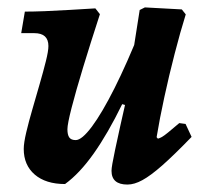

<svg xmlns="http://www.w3.org/2000/svg" viewBox="-20 -484 547 516"><path d="M154.8 10.6Q103.1 10.6 73.4 -14.8Q43.8 -40.3 43.8 -83.7Q43.8 -99.8 50.6 -128.6Q57.4 -157.4 67.3 -191.3Q77.2 -225.2 86.8 -258.8Q96.5 -292.4 103.3 -319.6Q110.1 -346.8 110.1 -360.3Q110.1 -394.9 72.2 -394.9H37L46.8 -452.8Q69.2 -452.8 100.7 -454Q132.2 -455.2 167.8 -457.4Q203.4 -459.6 236.3 -461.5L248.5 -445.9Q223.2 -368.2 203.4 -303.1Q183.6 -238 172.4 -194.3Q161.2 -150.6 161.2 -136.7Q161.2 -121.8 166.1 -114.7Q171.1 -107.5 183.5 -107.5Q199.9 -107.5 227.1 -143.9Q254.2 -180.3 287.9 -247.3Q321.5 -314.2 357.9 -405.3L332.8 -197L308.4 -204.1Q269.7 -124.9 231.9 -71.5Q194.1 -18 154.8 10.6ZM322.5 12Q279.7 12 279.7 -25Q279.7 -31 282 -44.2Q284.3 -57.4 289.4 -81.7Q294.5 -106 303.1 -144.9Q311.6 -183.8 324.5 -239.7L330 -295.4L355.4 -457.1L369.4 -464.1L468.6 -458.7L479.2 -445.3Q464.5 -398.3 449.4 -339.6Q434.2 -281 421.6 -222.6Q408.9 -164.1 400.9 -115.3L404.4 -111.3Q409.4 -112.7 415.2 -115.9Q421 -119.2 432 -128.2Q443 -137.1 461.8 -153.2L478.7 -150.9L494.9 -116.1Q447.6 -67.2 416 -39.4Q384.5 -11.7 362.7 0.1Q341 12 322.5 12Z"/></svg>

Font: Alegreya
Style: Italic
Weight: 400
Italic angle: -7°
Designer: Juan Pablo del Peral
Foundry: Huerta Tipografica
Version: Version 2.009